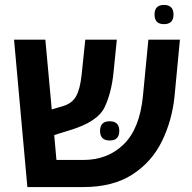

<svg xmlns="http://www.w3.org/2000/svg" viewBox="-20 -759 777 779"><path d="M688 -367 710 -598H582L560 -370Q547 -237 482 -173.5Q417 -110 318 -110H209L200 -211L261 -230Q376 -264 404.5 -324Q433 -384 441 -469L454 -598H326L311 -454Q305 -398 289 -369Q273 -340 237 -329L190 -315L164 -598H37L91 0H318Q438 0 517 -51Q596 -102 637 -186Q678 -270 688 -367ZM386 -228Q386 -189 425 -189Q464 -189 464 -228Q464 -267 425 -267Q386 -267 386 -228ZM645 -661Q684 -661 684 -700Q684 -739 645 -739Q607 -739 607 -700Q607 -661 645 -661Z"/></svg>

Font: Noto Sans Hebrew Semi
Style: Regular
Weight: 600
Designer: Monotype Design Team
Foundry: Monotype Imaging Inc.
Version: Version 1.902